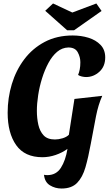

<svg xmlns="http://www.w3.org/2000/svg" viewBox="-20 -884 627 1104"><path d="M224 20Q122 20 73 -49.5Q24 -119 24 -236Q24 -321 48 -400.5Q72 -480 119.5 -543Q167 -606 237 -643Q307 -680 398 -680Q446 -680 488.5 -667Q531 -654 558 -626Q585 -598 585 -554Q585 -502 551.5 -471.5Q518 -441 475 -441Q464 -441 451 -444Q438 -447 429 -453Q435 -467 438.5 -485Q442 -503 442 -526Q442 -556 427 -583.5Q412 -611 373 -611Q337 -610 308.5 -586Q280 -562 258.5 -522Q237 -482 222 -434Q207 -386 199.5 -337Q192 -288 192 -247Q192 -204 200.5 -166.5Q209 -129 231 -105.5Q253 -82 296 -82Q317 -82 340 -89Q363 -96 376 -109L408 -315L568 -333Q545 -282 532 -215.5Q519 -149 502 -57Q488 20 471.5 77.5Q455 135 423.5 167.5Q392 200 334 200Q297 200 267 181.5Q237 163 233 121Q241 123 252 123Q303 123 330 81Q357 39 368 -28Q338 -6 300 7Q262 20 224 20ZM366 -710 240 -822 285 -864 396 -812 534 -864 564 -821 406 -710Z"/></svg>

Font: Sansita Swashed SemiBold
Style: Regular
Weight: 600
Designer: Pablo Cosgaya
Foundry: Omnibus-Type
Version: Version 1.003; ttfautohint (v1.8.3)